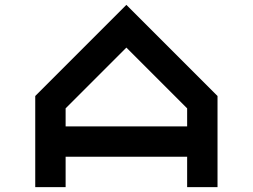

<svg xmlns="http://www.w3.org/2000/svg" viewBox="-20 -770 1040 790"><path d="M875 0H750V-125H250V0H125V-375L500 -750L875 -375ZM750 -250V-324.2L500 -574.2L250 -324.2V-250Z"/></svg>

Font: Xanmono
Style: Regular
Weight: 400
Designer: GGBotNet
Foundry: GGBotNet
Version: 1.00